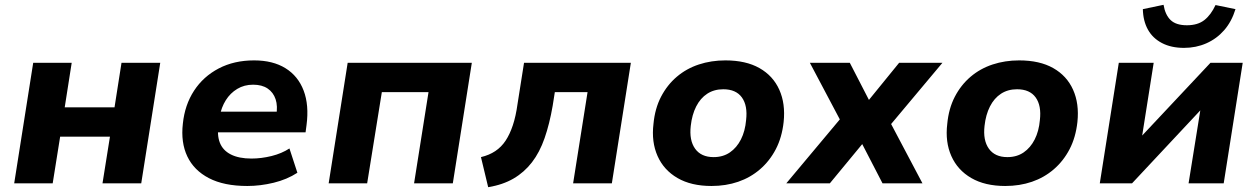

<svg xmlns="http://www.w3.org/2000/svg" viewBox="-20 -762 5224 798"><path d="M39 0 118 -501H278L249 -316H456L485 -501H646L567 0H406L437 -194H230L199 0Z M1008 11Q911 11 848.5 -21.5Q786 -54 758.5 -112Q731 -170 740 -248Q748 -326 786.5 -385Q825 -444 889 -477.5Q953 -511 1036 -511Q1114 -511 1166.5 -478.5Q1219 -446 1242 -385.5Q1265 -325 1254 -242L1250 -212H862L875 -298H1144L1128 -281Q1135 -321 1125.5 -349.5Q1116 -378 1092.5 -394Q1069 -410 1032 -410Q995 -410 966 -392.5Q937 -375 918.5 -345.5Q900 -316 893 -278L889 -251Q881 -202 893.5 -169.5Q906 -137 939.5 -120Q973 -103 1025 -103Q1066 -103 1108.5 -113.5Q1151 -124 1183 -145L1216 -44Q1173 -16 1117.5 -2.5Q1062 11 1008 11Z M1346 0 1425 -501H1941L1862 0H1701L1761 -379H1567L1506 0Z M2009 16 1979 -109Q2013 -117 2038.5 -134Q2064 -151 2081.5 -177.5Q2099 -204 2111.5 -241.5Q2124 -279 2131 -330L2158 -501H2602L2523 0H2362L2422 -379H2286L2277 -322Q2264 -247 2243.5 -188Q2223 -129 2191 -87.5Q2159 -46 2114.5 -20Q2070 6 2009 16Z M2937 11Q2853 11 2796 -22Q2739 -55 2713 -113.5Q2687 -172 2696 -247Q2702 -311 2727.5 -360Q2753 -409 2793 -443Q2833 -477 2884.5 -494Q2936 -511 2995 -511Q3080 -511 3136.5 -479Q3193 -447 3219 -389Q3245 -331 3237 -255Q3230 -191 3204.5 -142Q3179 -93 3139 -58.5Q3099 -24 3048 -6.5Q2997 11 2937 11ZM2946 -109Q2985 -109 3013.5 -128.5Q3042 -148 3059.5 -182.5Q3077 -217 3081 -263Q3088 -323 3063.5 -357Q3039 -391 2986 -391Q2948 -391 2919.5 -372.5Q2891 -354 2873.5 -319.5Q2856 -285 2851 -239Q2844 -179 2869 -144Q2894 -109 2946 -109Z M3248 0 3495 -295 3500 -210 3346 -501H3512L3595 -340H3586L3717 -501H3897L3654 -211L3657 -297L3814 0H3648L3559 -172H3571L3429 0Z M4158 11Q4074 11 4017 -22Q3960 -55 3934 -113.5Q3908 -172 3917 -247Q3923 -311 3948.5 -360Q3974 -409 4014 -443Q4054 -477 4105.5 -494Q4157 -511 4216 -511Q4301 -511 4357.5 -479Q4414 -447 4440 -389Q4466 -331 4458 -255Q4451 -191 4425.5 -142Q4400 -93 4360 -58.5Q4320 -24 4269 -6.5Q4218 11 4158 11ZM4167 -109Q4206 -109 4234.5 -128.5Q4263 -148 4280.5 -182.5Q4298 -217 4302 -263Q4309 -323 4284.5 -357Q4260 -391 4207 -391Q4169 -391 4140.5 -372.5Q4112 -354 4094.5 -319.5Q4077 -285 4072 -239Q4065 -179 4090 -144Q4115 -109 4167 -109Z M4551 0 4630 -501H4775L4726 -191H4720L5011 -501H5145L5066 0H4920L4970 -311H4976L4685 0ZM4901 -563Q4848 -563 4809.5 -583Q4771 -603 4751 -639Q4731 -675 4730 -724L4816 -742Q4823 -700 4845.5 -678.5Q4868 -657 4913 -657Q4958 -657 4985.5 -678.5Q5013 -700 5032 -741L5115 -724Q5099 -672 5068 -636.5Q5037 -601 4994 -582Q4951 -563 4901 -563Z"/></svg>

Font: Nunito Sans 8pt ExtraBold
Style: Italic
Weight: 800
Italic angle: -9°
Version: Version 3.101;gftools[0.9.27]